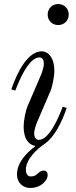

<svg xmlns="http://www.w3.org/2000/svg" viewBox="-20 -710 374 950"><path d="M216 -638C216 -608 238 -586 268 -586C298 -586 320 -608 320 -638C320 -668 298 -690 268 -690C238 -690 216 -668 216 -638ZM36 -268 56 -262C75 -314 123 -426 175 -426C191 -426 197 -411 197 -394C197 -376 186 -346 181 -335L117 -186C106 -160 97 -113 97 -84C97 -19 124 6 154 12V14C109 48 64 95 64 154C64 196 96 220 128 220C188 220 216 179 216 156C216 143 209 134 195 134C184 134 176 140 164 151C155 159 147 163 132 163C114 163 108 146 108 130C108 78 163 27 202 1C248 -31 285 -102 310 -176L290 -182C271 -130 224 -18 172 -18C156 -18 149 -33 149 -50C149 -68 160 -98 165 -109L229 -258C239 -281 249 -331 249 -360C249 -424 219 -456 186 -456C121 -456 68 -362 36 -268Z"/></svg>

Font: Old Standard
Style: Italic
Weight: 400
Italic angle: -15.2°
Designer: Alexey Kryukov <alexios@thessalonica.org.ru>
Version: Version 2.0